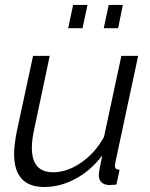

<svg xmlns="http://www.w3.org/2000/svg" viewBox="-20 -747 609 777"><path d="M255.9 -632.8 275.9 -727.1H334L314 -632.8ZM399.9 -632.8 419.9 -727.1H477.1L458 -632.8ZM37.1 -124Q37.1 -159.7 47.9 -214.8L113.8 -521H181.2L119.1 -227.1Q108.9 -182.6 108.9 -148.9Q108.9 -49.8 194.8 -49.8Q251.5 -49.8 308.3 -88.9Q365.2 -127.9 400.9 -192.9L471.2 -521H539.1L448.2 -96.2Q447.8 -92.3 446.3 -85.4Q444.8 -78.6 444.8 -77.1Q444.8 -60.1 463.9 -60.1L451.2 0Q424.3 2 422.9 2Q402.3 1.5 391.1 -9Q379.9 -19.5 379.9 -37.1Q379.9 -54.7 394 -118.2Q348.6 -57.6 286.4 -23.9Q224.1 9.8 159.2 9.8Q37.1 9.8 37.1 -124Z"/></svg>

Font: Rawline
Style: Italic
Weight: 400
Italic angle: -12°
Designer: Matt McInerney, Pablo Impallari, Rodrigo Fuenzalida
Foundry: Matt McInerney, Pablo Impallari, Rodrigo Fuenzalida
Version: Version 4.020;PS 004.020;hotconv 1.0.88;makeotf.lib2.5.64775